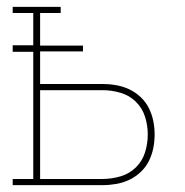

<svg xmlns="http://www.w3.org/2000/svg" viewBox="-20 -540 540 560"><path d="M17 0V-18H77V-389H17V-408H77V-502H17V-520H157V-502H97V-407H222V-390H97V-295H279Q299 -295 319 -291.5Q339 -288 357 -279.5Q375 -271 390 -257Q405 -243 414 -225Q423 -207 427 -187.5Q431 -168 431 -148Q431 -127 427 -107.5Q423 -88 414 -70Q405 -52 390 -38Q375 -24 357 -15.5Q339 -7 319 -3.5Q299 0 279 0ZM97 -18H279Q305 -18 331 -25.5Q357 -33 376 -51.5Q395 -70 403 -95.5Q411 -121 411 -148Q411 -174 403 -199.5Q395 -225 376 -243.5Q357 -262 331 -269.5Q305 -277 279 -277H97Z"/></svg>

Font: Iosevka Curly Slab Thin
Style: Regular
Weight: 100
Monospace: yes
Designer: Belleve Invis
Foundry: Belleve Invis
Version: Version 22.1.2; ttfautohint (v1.8.4)